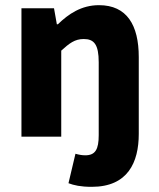

<svg xmlns="http://www.w3.org/2000/svg" viewBox="-20 -529 615 743"><path d="M335 194C475 194 517 99 517 -11V-308C517 -432 471 -509 363 -509C295 -509 245 -475 204 -435H200L189 -497H63V0H217V-333C248 -361 269 -378 304 -378C344 -378 362 -357 362 -288V-6C362 49 349 72 310 72C298 72 286 70 272 66L245 180C266 188 292 194 335 194Z"/></svg>

Font: DAIFUKU Sans
Style: Bold
Weight: 700
Designer: Original font ‘Source Han Sans JP’ : Paul D. Hunt
Foundry: Daifuku
Version: Version 1.000